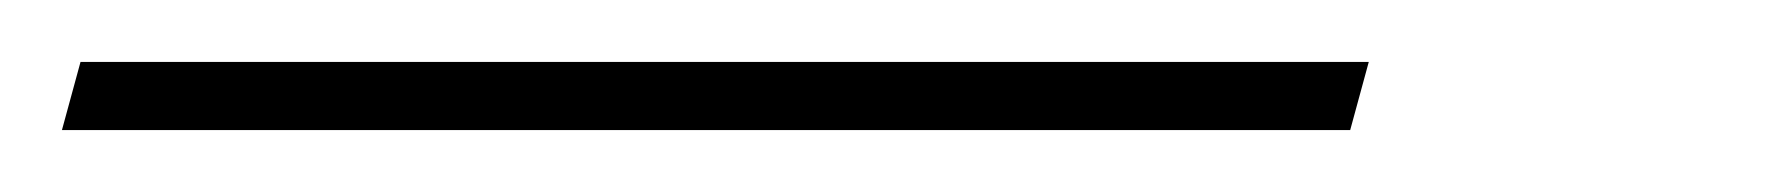

<svg xmlns="http://www.w3.org/2000/svg" viewBox="-40 72 574 62"><path d="M-14 92H402L396 114H-20Z"/></svg>

Font: Ysabeau Extralight
Style: Italic
Weight: 200
Italic angle: -12°
Designer: Christian Thalmann (Catharsis Fonts)
Version: Version 0.003